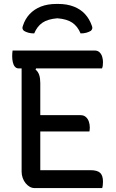

<svg xmlns="http://www.w3.org/2000/svg" viewBox="-20 -957 590 977"><path d="M44 -700H461Q478 -700 487.5 -690Q497 -680 500.5 -666.5Q504 -653 504 -642Q504 -631 503 -623Q502 -615 499 -609H74Q63 -609 55.5 -618Q48 -627 45 -641.5Q42 -656 42 -671Q42 -678 42.5 -685.5Q43 -693 44 -700ZM149 -371H390Q406 -371 416.5 -362Q427 -353 432 -338.5Q437 -324 437 -308Q437 -304 436.5 -300.5Q436 -297 436 -294Q436 -291 435 -288H149ZM156 0Q143 0 131.5 -6.5Q120 -13 110.5 -24.5Q101 -36 95.5 -51.5Q90 -67 90 -83Q90 -137 90 -194Q90 -251 90 -308Q90 -365 90 -421Q90 -477 90 -530.5Q90 -584 90 -633H174L161 -603Q174 -592 179.5 -575.5Q185 -559 185 -534Q185 -481 185 -425Q185 -369 185 -313Q185 -257 185 -201Q185 -145 185 -91H441Q475 -91 489.5 -77.5Q504 -64 504 -33Q504 -24 503 -15Q502 -6 500 0ZM154 -787Q137 -787 124.5 -790.5Q112 -794 102 -800Q96 -805 94.5 -811.5Q93 -818 97 -827Q108 -861 131 -885.5Q154 -910 188 -923.5Q222 -937 268 -937H276Q321 -937 355.5 -923.5Q390 -910 412.5 -885.5Q435 -861 447 -827Q451 -818 449.5 -811.5Q448 -805 442 -800Q432 -794 419.5 -790.5Q407 -787 390 -787Q375 -823 348 -841.5Q321 -860 272 -864Q223 -860 196 -841.5Q169 -823 154 -787Z"/></svg>

Font: Recursive Casual
Style: Regular
Weight: 400
Version: Version 1.047